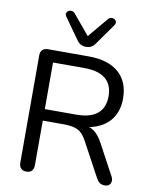

<svg xmlns="http://www.w3.org/2000/svg" viewBox="-101 -1019 871 1100"><g transform="rotate(10 335.0 -469.0)"><path d="M129 7Q108.5 7 97.5 -4.8Q86.5 -16.5 86.5 -37V-661.5Q86.5 -683 98 -694Q109.5 -705 130 -705H367Q480.5 -705 541.5 -651.8Q602.5 -598.5 602.5 -501Q602.5 -438 574.8 -392.8Q547 -347.5 494.2 -323.8Q441.5 -300 367 -300L377 -313.5H397.5Q437 -313.5 466 -293.5Q495 -273.5 518.5 -229.5L613.5 -53Q622 -38.5 621.2 -24.5Q620.5 -10.5 611.2 -1.8Q602 7 585 7Q567 7 555.8 -1Q544.5 -9 536 -24.5L427.5 -225.5Q404.5 -268.5 375.2 -282.8Q346 -297 297.5 -297H171.5V-37Q171.5 -16.5 161 -4.8Q150.5 7 129 7ZM171.5 -364H354Q436 -364 477.2 -398.2Q518.5 -432.5 518.5 -500Q518.5 -566.5 477.2 -600.8Q436 -635 354 -635H171.5ZM341 -756Q325.5 -756 312.2 -762.5Q299 -769 288.5 -784L201.5 -906Q194 -916.5 196.2 -926Q198.5 -935.5 207 -940.8Q215.5 -946 226 -944.8Q236.5 -943.5 245.5 -933L341 -818.5L437 -933Q446 -943.5 456.5 -944.8Q467 -946 475.2 -940.8Q483.5 -935.5 485.8 -926.2Q488 -917 480.5 -906L394 -784Q383.5 -769 370.2 -762.5Q357 -756 341 -756Z"/></g></svg>

Font: Nunito ExtraLight
Style: Regular
Weight: 200
Designer: Vernon Adams
Foundry: Vernon Adams
Version: Version 3.602;April 4, 2023;FontCreator 14.0.0.2856 64-bit